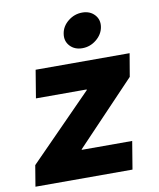

<svg xmlns="http://www.w3.org/2000/svg" viewBox="-85 -835 745 902"><g transform="rotate(-10 287.0 -384.0)"><path d="M10.7 0 27.3 -100.1 326.7 -404.8 327.1 -408.2H85L106.9 -541H555.2L536.6 -431.2L255.4 -135.7L254.9 -132.8H495.6L473.6 0ZM341.3 -602.5Q304.2 -602.5 282.2 -626.5Q260.3 -650.4 266.1 -685.1Q271.5 -719.7 301.5 -743.7Q331.5 -767.6 368.7 -767.6Q405.8 -767.6 427.7 -743.7Q449.7 -719.7 443.8 -685.1Q438 -650.9 408.2 -626.7Q378.4 -602.5 341.3 -602.5Z"/></g></svg>

Font: Inter 17pt ExtraBold
Style: Italic
Weight: 800
Italic angle: -9.3988°
Version: Version 4.001;git-66647c0bb